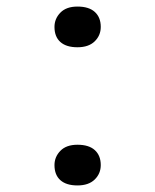

<svg xmlns="http://www.w3.org/2000/svg" viewBox="-20 -554 473 585"><path d="M216 11Q182 11 164 -5Q146 -21 146 -51Q146 -76 164 -94.5Q182 -113 216 -113Q251 -113 269 -96.5Q287 -80 287 -51Q287 -25 268.5 -7Q250 11 216 11ZM216 -410Q182 -410 164 -426Q146 -442 146 -472Q146 -497 164 -515.5Q182 -534 216 -534Q251 -534 269 -517.5Q287 -501 287 -472Q287 -446 268.5 -428Q250 -410 216 -410Z"/></svg>

Font: Lexend Mega Light
Style: Regular
Weight: 300
Version: Version 1.007